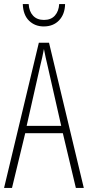

<svg xmlns="http://www.w3.org/2000/svg" viewBox="-20 -924 432 944"><path d="M353 0 289 -269H104L39 0H0L171 -714H221L392 0ZM215 -596Q209 -622 204.5 -641.5Q200 -661 196 -683Q192 -661 187.5 -641.5Q183 -622 177 -597L111 -305H281ZM300 -904Q299 -854 270.5 -824Q242 -794 195 -794Q152 -794 123 -822Q94 -850 92 -904H121Q123 -868 142.5 -847Q162 -826 196 -826Q231 -826 250 -847.5Q269 -869 271 -904Z"/></svg>

Font: Noto Sans Lao Looped ExtraCondensed ExtraLight
Style: Regular
Weight: 200
Width: 2
Designer: Mark Frömberg, Ben Mitchell
Foundry: The Fontpad Ltd
Version: Version 1.002; ttfautohint (v1.8.4.7-5d5b)